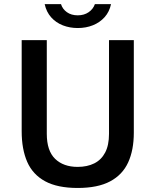

<svg xmlns="http://www.w3.org/2000/svg" viewBox="-20 -922 754 952"><path d="M643.5 -264Q643.5 -178 615.5 -116.8Q587.5 -55.5 526.2 -22.8Q465 10 365 10Q265 10 203.8 -23.2Q142.5 -56.5 115 -119.2Q87.5 -182 87.5 -271V-723H212V-258.5Q212 -174.5 253.2 -134.5Q294.5 -94.5 365 -94.5Q412.5 -94.5 447.5 -112Q482.5 -129.5 501.5 -165.8Q520.5 -202 520.5 -258.5V-723H643.5ZM530.5 -901.5Q522.5 -863.5 498.8 -837Q475 -810.5 440.8 -796.8Q406.5 -783 365.5 -783Q326 -783 291.8 -796.2Q257.5 -809.5 233.8 -836Q210 -862.5 201.5 -901.5H282.5Q290 -877 311.8 -861.5Q333.5 -846 365.5 -846Q397 -846 419.5 -861.5Q442 -877 450.5 -901.5Z"/></svg>

Font: Public Sans SemiBold
Style: Regular
Weight: 600
Designer: The Public Sans Project Authors: Dan O. Williams and USWDS (Libre Franklin designed by Pablo Impallari and Rodrigo Fuenz
Version: Version 1.007